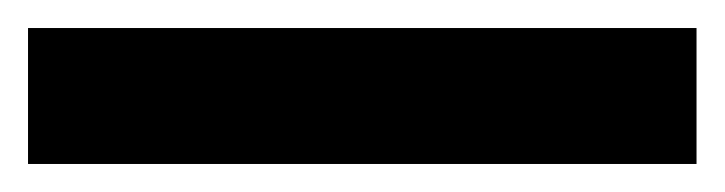

<svg xmlns="http://www.w3.org/2000/svg" viewBox="-23 -877 517 137"><path d="M474 -760H-3V-857H474Z"/></svg>

Font: Noto Sans Gujarati UI ExtraCondensed
Style: Bold
Weight: 700
Width: 2
Designer: Jelle Bosma - Monotype Design Team, Universal Thirst
Foundry: Monotype Imaging Inc.
Version: Version 2.106; ttfautohint (v1.8.4.7-5d5b)